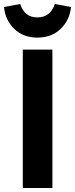

<svg xmlns="http://www.w3.org/2000/svg" viewBox="-41 -940 375 960"><path d="M221 0H73V-692H221ZM-21 -905 60 -920Q81 -853 146 -853Q211 -853 233 -920L314 -905Q308 -840 262.5 -796Q217 -752 146 -752Q75 -752 30 -796Q-15 -840 -21 -905Z"/></svg>

Font: FiraSans
Style: Regular
Weight: 600
Designer: Carrois Corporate & Edenspiekermann AG
Foundry: Carrois Corporate GbR & Edenspiekermann AG
Version: Version 3.106;PS 003.106;hotconv 1.0.70;makeotf.lib2.5.58329